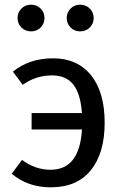

<svg xmlns="http://www.w3.org/2000/svg" viewBox="-20 -788 524 820"><path d="M113 -654Q88 -654 71.5 -670.5Q55 -687 55 -711Q55 -735 71.5 -751.5Q88 -768 113 -768Q137 -768 153.5 -751.5Q170 -735 170 -711Q170 -687 153.5 -670.5Q137 -654 113 -654ZM322 -654Q298 -654 281.5 -670.5Q265 -687 265 -711Q265 -735 281.5 -751.5Q298 -768 322 -768Q347 -768 363.5 -751.5Q380 -735 380 -711Q380 -687 363.5 -670.5Q347 -654 322 -654ZM206 -539Q310 -539 368.5 -467Q427 -395 427 -264Q427 -134 368 -61Q309 12 197 12Q99 12 30 -46L74 -105Q130 -63 196 -63Q320 -63 330 -235H115V-305H330Q324 -388 293 -427Q262 -466 202 -466Q134 -466 77 -426L35 -482Q106 -539 206 -539Z"/></svg>

Font: Fira Sans
Style: Regular
Weight: 400
Designer: Carrois Corporate & Edenspiekermann AG
Foundry: Carrois Corporate GbR & Edenspiekermann AG
Version: Version 4.106;PS 004.106;hotconv 1.0.70;makeotf.lib2.5.58329